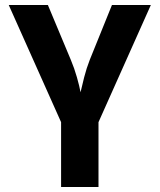

<svg xmlns="http://www.w3.org/2000/svg" viewBox="-20 -750 640 770"><path d="M225 0V-260L15 -730H172L264 -510Q278 -477 288.5 -440Q299 -403 303 -380Q308 -403 317.5 -440Q327 -477 340 -510L429 -730H585L375 -260V0Z"/></svg>

Font: NKDuy Mono ExtraBold
Style: Regular
Weight: 800
Monospace: yes
Designer: NKDuy
Foundry: NKDuy
Version: Version 2.251; ttfautohint (v1.8.4.7-5d5b)